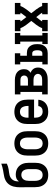

<svg xmlns="http://www.w3.org/2000/svg" viewBox="1108 -1884 783 3040"><g transform="rotate(-90 1500.0 -363.5)"><path d="M250 8Q223 8 196.5 2.5Q170 -3 146.5 -16Q123 -29 105 -49.5Q87 -70 76 -95Q65 -120 61 -146.5Q57 -173 57 -200V-298Q57 -332 56 -365.5Q55 -399 55 -433Q55 -460 57.5 -487.5Q60 -515 67 -541.5Q74 -568 87 -592Q100 -616 120 -635.5Q140 -655 164.5 -667.5Q189 -680 215.5 -687Q242 -694 269 -697.5Q296 -701 323 -706.5Q350 -712 376.5 -718.5Q403 -725 429 -735V-647Q408 -637 385.5 -630Q363 -623 339.5 -619Q316 -615 292.5 -612.5Q269 -610 246.5 -604Q224 -598 204 -584.5Q184 -571 171 -551.5Q158 -532 153 -509Q148 -486 148 -462V-456Q157 -468 169 -478.5Q181 -489 195 -495Q209 -501 224.5 -503.5Q240 -506 255 -506Q282 -506 308 -500Q334 -494 356.5 -480.5Q379 -467 396.5 -446.5Q414 -426 424.5 -401.5Q435 -377 439 -350.5Q443 -324 443 -298V-200Q443 -173 439 -146.5Q435 -120 424 -95Q413 -70 395 -49.5Q377 -29 353.5 -16Q330 -3 303.5 2.5Q277 8 250 8ZM250 -80Q264 -80 278 -84Q292 -88 303.5 -96.5Q315 -105 322.5 -117.5Q330 -130 334.5 -143.5Q339 -157 341 -171.5Q343 -186 343 -200V-298Q343 -312 341 -326.5Q339 -341 335 -354.5Q331 -368 323.5 -380Q316 -392 304.5 -401Q293 -410 279.5 -414Q266 -418 251 -418Q230 -418 210 -408.5Q190 -399 178 -381Q166 -363 161.5 -341.5Q157 -320 157 -298V-200Q157 -186 159 -171.5Q161 -157 165.5 -143.5Q170 -130 177.5 -117.5Q185 -105 196.5 -96.5Q208 -88 222 -84Q236 -80 250 -80Z M750 8Q723 8 696.5 2.5Q670 -3 646.5 -16Q623 -29 605 -49.5Q587 -70 576 -95Q565 -120 561 -146.5Q557 -173 557 -200V-320Q557 -347 561 -373.5Q565 -400 576 -425Q587 -450 605 -470.5Q623 -491 646.5 -504Q670 -517 696.5 -522.5Q723 -528 750 -528Q777 -528 803.5 -522.5Q830 -517 853.5 -504Q877 -491 895 -470.5Q913 -450 924 -425Q935 -400 939 -373.5Q943 -347 943 -320V-200Q943 -173 939 -146.5Q935 -120 924 -95Q913 -70 895 -49.5Q877 -29 853.5 -16Q830 -3 803.5 2.5Q777 8 750 8ZM750 -80Q764 -80 778 -84Q792 -88 803.5 -96.5Q815 -105 822.5 -117.5Q830 -130 834.5 -143.5Q839 -157 841 -171.5Q843 -186 843 -200V-320Q843 -334 841 -348.5Q839 -363 834.5 -376.5Q830 -390 822.5 -402.5Q815 -415 803.5 -423.5Q792 -432 778 -436Q764 -440 750 -440Q736 -440 722 -436Q708 -432 696.5 -423.5Q685 -415 677.5 -402.5Q670 -390 665.5 -376.5Q661 -363 659 -348.5Q657 -334 657 -320V-200Q657 -186 659 -171.5Q661 -157 665.5 -143.5Q670 -130 677.5 -117.5Q685 -105 696.5 -96.5Q708 -88 722 -84Q736 -80 750 -80Z M1252 8Q1225 8 1198 3Q1171 -2 1147.5 -15.5Q1124 -29 1106 -49.5Q1088 -70 1076.5 -94.5Q1065 -119 1061 -146Q1057 -173 1057 -200V-320Q1057 -347 1061 -373.5Q1065 -400 1076 -425Q1087 -450 1105 -470.5Q1123 -491 1146.5 -504Q1170 -517 1196.5 -522.5Q1223 -528 1250 -528Q1277 -528 1303.5 -522.5Q1330 -517 1353.5 -504Q1377 -491 1395 -470.5Q1413 -450 1424 -425Q1435 -400 1439 -373.5Q1443 -347 1443 -320V-216H1157V-200Q1157 -178 1161.5 -156.5Q1166 -135 1178 -117Q1190 -99 1210 -89.5Q1230 -80 1252 -80Q1268 -80 1283.5 -83.5Q1299 -87 1311.5 -96Q1324 -105 1332 -119.5Q1340 -134 1341 -149H1441Q1440 -127 1432.5 -104.5Q1425 -82 1412.5 -63.5Q1400 -45 1381.5 -30.5Q1363 -16 1342 -7.5Q1321 1 1298 4.5Q1275 8 1252 8ZM1343 -304V-320Q1343 -334 1341 -348.5Q1339 -363 1334.5 -376.5Q1330 -390 1322.5 -402.5Q1315 -415 1303.5 -423.5Q1292 -432 1278 -436Q1264 -440 1250 -440Q1236 -440 1222 -436Q1208 -432 1196.5 -423.5Q1185 -415 1177.5 -402.5Q1170 -390 1165.5 -376.5Q1161 -363 1159 -348.5Q1157 -334 1157 -320V-304Z M1526 0V-88H1565V-432H1526V-520H1754Q1775 -520 1796 -517Q1817 -514 1837 -506.5Q1857 -499 1874 -486Q1891 -473 1903 -455.5Q1915 -438 1920 -417Q1925 -396 1925 -375Q1925 -359 1922 -343.5Q1919 -328 1911.5 -314.5Q1904 -301 1893 -290.5Q1882 -280 1868 -272Q1886 -265 1902 -253.5Q1918 -242 1929.5 -226.5Q1941 -211 1946 -192Q1951 -173 1951 -154Q1951 -130 1944.5 -107Q1938 -84 1923.5 -65.5Q1909 -47 1889 -34Q1869 -21 1846.5 -13Q1824 -5 1800.5 -2.5Q1777 0 1754 0ZM1665 -313H1754Q1767 -313 1780 -316Q1793 -319 1803.5 -327Q1814 -335 1819.5 -347.5Q1825 -360 1825 -373Q1825 -386 1819.5 -398.5Q1814 -411 1803.5 -418.5Q1793 -426 1780 -429Q1767 -432 1754 -432H1665ZM1665 -88H1754Q1770 -88 1787 -90.5Q1804 -93 1818.5 -101Q1833 -109 1842 -124Q1851 -139 1851 -155V-156Q1851 -172 1842 -187Q1833 -202 1818.5 -210.5Q1804 -219 1787.5 -222Q1771 -225 1754 -225H1665Z M2323 0V-85H2362V-435H2323V-520H2499V-435H2459V-85H2499V0ZM2001 0V-85H2041V-435H2001V-520H2177V-435H2138V-330H2179Q2200 -330 2220.5 -325.5Q2241 -321 2258.5 -310Q2276 -299 2288.5 -282Q2301 -265 2309 -246Q2317 -227 2319.5 -206.5Q2322 -186 2322 -165Q2322 -144 2319.5 -123.5Q2317 -103 2309 -84Q2301 -65 2288.5 -48Q2276 -31 2258.5 -20Q2241 -9 2220.5 -4.5Q2200 0 2179 0ZM2138 -85H2179Q2192 -85 2202.5 -93.5Q2213 -102 2217.5 -114Q2222 -126 2223.5 -139Q2225 -152 2225 -165Q2225 -178 2223.5 -191Q2222 -204 2217.5 -216Q2213 -228 2202.5 -236.5Q2192 -245 2179 -245H2138Z M2526 0V-88H2575Q2584 -114 2598.5 -137.5Q2613 -161 2629 -183L2689 -260L2629 -337Q2613 -359 2598.5 -382.5Q2584 -406 2575 -432H2526V-520H2705V-432H2681Q2687 -421 2694 -411Q2701 -401 2709 -391L2750 -338L2791 -391Q2799 -401 2806 -411Q2813 -421 2819 -432H2795V-520H2974V-432H2925Q2916 -406 2901.5 -382.5Q2887 -359 2871 -337L2811 -260L2871 -183Q2887 -161 2901.5 -137.5Q2916 -114 2925 -88H2974V0H2795V-88H2819Q2813 -99 2806 -109Q2799 -119 2791 -129L2750 -182L2709 -129Q2701 -119 2694 -109Q2687 -99 2681 -88H2705V0Z"/></g></svg>

Font: Iosevka Curly Slab Semibold
Style: Regular
Weight: 600
Monospace: yes
Designer: Belleve Invis
Foundry: Belleve Invis
Version: Version 22.1.2; ttfautohint (v1.8.4)